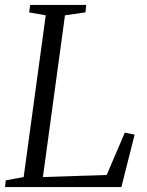

<svg xmlns="http://www.w3.org/2000/svg" viewBox="-26 -763 601 783"><path d="M-5.5 0 -2.5 -27.5 70.5 -41 160.5 -700.5 93 -712.5 97 -743H325.5L322.5 -712.5L239 -700.5L149 -41L409 -49.5L483 -222L523 -214L469 0Z"/></svg>

Font: Merriweather 72pt Light
Style: Italic
Weight: 300
Italic angle: -7.8°
Version: Version 2.101